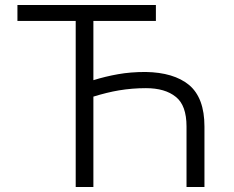

<svg xmlns="http://www.w3.org/2000/svg" viewBox="-20 -749 940 771"><path d="M355 -665V-427Q403 -442 454 -451Q504 -460 565 -460Q678 -458 739 -408Q801 -356 801 -241V2H729V-241Q729 -326 686 -360Q643 -395 566 -395Q511 -395 457 -386Q410 -378 355 -361V2H284V-665H50V-729H606V-665Z"/></svg>

Font: Sinter Normal
Style: Regular
Weight: 350
Foundry: Adobe & rsms
Version: Version 1.000